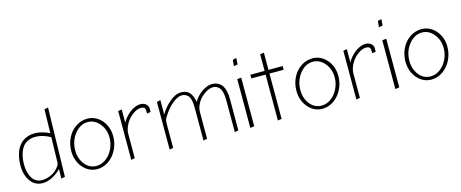

<svg xmlns="http://www.w3.org/2000/svg" viewBox="-40 -1286 4487 1868"><g transform="rotate(-15 2203.0 -351.5)"><path d="M420.9 -695.8 416 -457Q333.5 -495.1 271 -495.1Q231.4 -495.1 199 -484.6Q166.5 -474.1 144.3 -457.3Q122.1 -440.4 105.2 -416.7Q88.4 -393.1 78.9 -369.1Q69.3 -345.2 63.2 -317.6Q57.1 -290 55.2 -268.6Q53.2 -247.1 53.2 -225.1Q53.2 -191.9 59.3 -160.6Q65.4 -129.4 78.9 -101.3Q92.3 -73.2 111.6 -52Q130.9 -30.8 158.7 -18.3Q186.5 -5.9 220.2 -5.9Q311.5 -5.9 407.2 -97.2L404.8 -2L442.9 -8.8L459 -703.1ZM409.2 -158.2Q408.7 -144.5 394.3 -124.3Q379.9 -104 356.2 -84Q332.5 -64 295.9 -50Q259.3 -36.1 220.2 -36.1Q189.5 -36.1 165.8 -49.3Q142.1 -62.5 128.2 -82.5Q114.3 -102.5 105.2 -129.2Q96.2 -155.8 93 -179.7Q89.8 -203.6 89.8 -228Q89.8 -259.3 93.8 -288.1Q97.7 -316.9 109.1 -349.4Q120.6 -381.8 139.2 -405.3Q157.7 -428.7 190.2 -444.3Q222.7 -460 265.1 -460Q334.5 -460 415 -417Z M767.6 0Q829.6 0 883.1 -36.6Q936.5 -73.2 968 -135.7Q999.5 -198.2 999.5 -271Q999.5 -332.5 973.4 -385Q947.3 -437.5 901.1 -468.8Q855 -500 799.8 -500Q735.8 -500 682.1 -464.1Q628.4 -428.2 597.9 -366.9Q567.4 -305.7 567.4 -232.9Q567.4 -170.4 593.5 -116.9Q619.6 -63.5 665.8 -31.7Q711.9 0 767.6 0ZM794.4 -466.8Q863.8 -466.8 912.6 -407.5Q961.4 -348.1 961.4 -266.1Q961.4 -204.6 934.6 -150.4Q907.7 -96.2 863.3 -64.2Q818.8 -32.2 769.5 -32.2Q698.2 -32.2 652.3 -90.1Q606.4 -147.9 606.4 -231Q606.4 -326.2 662.4 -396.5Q718.3 -466.8 794.4 -466.8Z M1146.5 -500 1109.4 -493.2V-2L1146.5 -8.8V-252Q1146.5 -290 1164.1 -329.6Q1181.6 -369.1 1208.3 -398.7Q1234.9 -428.2 1267.3 -447Q1299.8 -465.8 1328.6 -465.8Q1356.9 -465.8 1365.7 -454.3Q1374.5 -442.9 1374.5 -418.9V-397L1411.6 -403.8V-438Q1411.6 -464.8 1389.9 -483.4Q1368.2 -502 1336.4 -502Q1306.2 -502 1275.4 -488.8Q1244.6 -475.6 1220 -454.6Q1195.3 -433.6 1176.5 -410.9Q1157.7 -388.2 1146.5 -366.2Z M1547.4 -313Q1597.7 -395.5 1651.6 -438.2Q1705.6 -481 1744.1 -481Q1761.7 -481 1775.6 -476.3Q1789.6 -471.7 1804.7 -458Q1819.8 -444.3 1828.4 -413.3Q1836.9 -382.3 1836.9 -335.9V-2L1875 -8.8V-273.9Q1875 -309.6 1888.2 -343Q1901.4 -376.5 1922.1 -400.4Q1942.9 -424.3 1967.5 -442.6Q1992.2 -460.9 2015.9 -470Q2039.6 -479 2058.1 -479Q2075.2 -479 2090.1 -473.1Q2105 -467.3 2119.9 -452.1Q2134.8 -437 2143.6 -404.8Q2152.3 -372.6 2152.3 -326.2V-2L2189.9 -8.8V-329.1Q2189.9 -372.6 2181.6 -405.8Q2173.3 -439 2160.6 -458.5Q2147.9 -478 2129.9 -490.2Q2111.8 -502.4 2094.7 -506.8Q2077.6 -511.2 2058.1 -511.2Q2010.3 -511.2 1956.3 -474.6Q1902.3 -438 1871.1 -382.8Q1854 -458 1824.7 -484.6Q1795.4 -511.2 1744.1 -511.2Q1689 -511.2 1628.4 -459Q1567.9 -406.7 1533.2 -344.2V-490.2L1496.1 -481.9V-2L1533.2 -8.8V-254.9Q1534.2 -293.9 1547.4 -313Z M2353 -694.8 2315.9 -687 2309.6 -624 2348.6 -630.9ZM2308.6 -493.2V-2L2349.6 -8.8V-498Z M2768.6 -502H2625.5V-675.8L2586.4 -668.9V-502H2442.4V-464.8H2586.4V-2L2625.5 -8.8V-464.8H2768.6Z M3035.2 0Q3097.2 0 3150.6 -36.6Q3204.1 -73.2 3235.6 -135.7Q3267.1 -198.2 3267.1 -271Q3267.1 -332.5 3241 -385Q3214.8 -437.5 3168.7 -468.8Q3122.6 -500 3067.4 -500Q3003.4 -500 2949.7 -464.1Q2896 -428.2 2865.5 -366.9Q2835 -305.7 2835 -232.9Q2835 -170.4 2861.1 -116.9Q2887.2 -63.5 2933.3 -31.7Q2979.5 0 3035.2 0ZM3062 -466.8Q3131.3 -466.8 3180.2 -407.5Q3229 -348.1 3229 -266.1Q3229 -204.6 3202.1 -150.4Q3175.3 -96.2 3130.9 -64.2Q3086.4 -32.2 3037.1 -32.2Q2965.8 -32.2 2919.9 -90.1Q2874 -147.9 2874 -231Q2874 -326.2 2929.9 -396.5Q2985.8 -466.8 3062 -466.8Z M3414.1 -500 3377 -493.2V-2L3414.1 -8.8V-252Q3414.1 -290 3431.6 -329.6Q3449.2 -369.1 3475.8 -398.7Q3502.4 -428.2 3534.9 -447Q3567.4 -465.8 3596.2 -465.8Q3624.5 -465.8 3633.3 -454.3Q3642.1 -442.9 3642.1 -418.9V-397L3679.2 -403.8V-438Q3679.2 -464.8 3657.5 -483.4Q3635.7 -502 3604 -502Q3573.7 -502 3543 -488.8Q3512.2 -475.6 3487.5 -454.6Q3462.9 -433.6 3444.1 -410.9Q3425.3 -388.2 3414.1 -366.2Z M3814 -694.8 3776.9 -687 3770.5 -624 3809.6 -630.9ZM3769.5 -493.2V-2L3810.5 -8.8V-498Z M4133.3 0Q4195.3 0 4248.8 -36.6Q4302.2 -73.2 4333.7 -135.7Q4365.2 -198.2 4365.2 -271Q4365.2 -332.5 4339.1 -385Q4313 -437.5 4266.8 -468.8Q4220.7 -500 4165.5 -500Q4101.6 -500 4047.9 -464.1Q3994.1 -428.2 3963.6 -366.9Q3933.1 -305.7 3933.1 -232.9Q3933.1 -170.4 3959.2 -116.9Q3985.4 -63.5 4031.5 -31.7Q4077.6 0 4133.3 0ZM4160.2 -466.8Q4229.5 -466.8 4278.3 -407.5Q4327.1 -348.1 4327.1 -266.1Q4327.1 -204.6 4300.3 -150.4Q4273.4 -96.2 4229 -64.2Q4184.6 -32.2 4135.3 -32.2Q4064 -32.2 4018.1 -90.1Q3972.2 -147.9 3972.2 -231Q3972.2 -326.2 4028.1 -396.5Q4084 -466.8 4160.2 -466.8Z"/></g></svg>

Font: Comic Neue Angular Light
Style: Regular
Weight: 300
Designer: Craig Rozynski
Foundry: Craig Rozynski
Version: Version 2.003